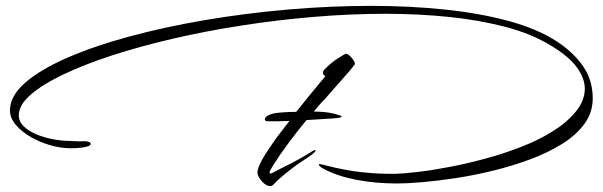

<svg xmlns="http://www.w3.org/2000/svg" viewBox="-20 -530 2053 654"><path d="M1333 95Q1259 95 1194 82.5Q1129 70 1082 45Q1066 36 1066 31Q1066 29 1069 29Q1072 29 1076.5 30Q1081 31 1088 33Q1153 50 1211.5 56.5Q1270 63 1328 62Q1360 61 1409 55Q1458 49 1517 37.5Q1576 26 1638 9Q1700 -8 1758.5 -31Q1817 -54 1863 -83Q1910 -112 1941 -149.5Q1972 -187 1972 -228Q1972 -263 1945 -300.5Q1918 -338 1856 -375Q1793 -414 1705 -437.5Q1617 -461 1512.5 -472Q1408 -483 1293 -483Q1174 -483 1049 -472.5Q924 -462 802 -443Q680 -424 568 -398Q456 -372 361 -341Q266 -310 195 -276Q124 -242 84 -207Q44 -172 44 -137Q44 -116 61 -99.5Q78 -83 105 -72Q132 -61 162 -55.5Q192 -50 217 -50Q221 -50 236.5 -49Q252 -48 267 -49H269Q277 -49 283 -46.5Q289 -44 289 -40Q289 -35 280 -32Q269 -28 252.5 -26.5Q236 -25 220 -25Q188 -25 152.5 -35Q117 -45 85.5 -63Q54 -81 34 -104.5Q14 -128 14 -154Q14 -203 65.5 -248Q117 -293 208.5 -333Q300 -373 420 -405.5Q540 -438 678 -461.5Q816 -485 960.5 -497.5Q1105 -510 1245 -510Q1376 -510 1495.5 -497.5Q1615 -485 1712.5 -458.5Q1810 -432 1875 -390Q1931 -354 1965 -306Q1999 -258 1999 -195Q1999 -147 1971 -108.5Q1943 -70 1895 -40Q1847 -10 1786.5 12.5Q1726 35 1661 51Q1596 67 1533.5 76.5Q1471 86 1419 90.5Q1367 95 1333 95ZM893 103Q880 98 868.5 83.5Q857 69 857 58Q857 47 865 29.5Q873 12 885 -6.5Q897 -25 908 -41Q919 -57 925 -65L966 -118Q947 -117 928 -117Q909 -117 892 -117Q882 -117 882 -124Q882 -129 889.5 -134.5Q897 -140 913 -144Q924 -146 947 -147.5Q970 -149 989 -149Q1012 -178 1036.5 -208Q1061 -238 1083 -264Q1088 -270 1087.5 -271Q1087 -272 1082 -276Q1080 -277 1080 -281Q1080 -288 1085 -293Q1108 -317 1132 -332Q1156 -347 1158 -347Q1166 -347 1177.5 -333.5Q1189 -320 1189 -312Q1189 -311 1179 -298.5Q1169 -286 1152.5 -267.5Q1136 -249 1118.5 -229Q1101 -209 1086 -192Q1076 -182 1067 -171.5Q1058 -161 1049 -150Q1065 -150 1083 -148.5Q1101 -147 1121 -142Q1144 -136 1144 -133Q1144 -131 1137.5 -129.5Q1131 -128 1121 -127L1024 -121Q991 -81 961 -40.5Q931 0 908 37Q898 53 898 58Q898 61 901 61Q906 61 923 51Q932 46 954.5 35Q977 24 1003 9.5Q1029 -5 1047 -17Q1053 -20 1054.5 -18Q1056 -16 1051 -11Q1044 -4 1030.5 5Q1017 14 1002 24Q994 29 977.5 41.5Q961 54 943 69Q925 84 913 97Q907 104 901 104Q895 104 893 103Z"/></svg>

Font: WindSong
Style: Regular
Weight: 400
Designer: Robert E. Leuschke
Foundry: Robert E. Leuschke
Version: Version 1.010; ttfautohint (v1.8.3)